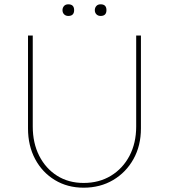

<svg xmlns="http://www.w3.org/2000/svg" viewBox="-20 -865 784 891"><path d="M368 6Q293 6 234.5 -29.5Q176 -65 143 -127Q110 -189 110 -269V-700H132V-278Q132 -201 162 -142Q192 -83 245 -49.5Q298 -16 368 -16Q440 -16 495 -49.5Q550 -83 581 -142Q612 -201 612 -278V-700H634V-269Q634 -189 599.5 -127Q565 -65 505 -29.5Q445 6 368 6ZM447 -791Q435 -791 427.5 -798.5Q420 -806 420 -818Q420 -829 427 -837Q434 -845 447 -845Q474 -845 474 -818Q474 -791 447 -791ZM297 -791Q285 -791 277.5 -798.5Q270 -806 270 -818Q270 -829 277 -837Q284 -845 297 -845Q324 -845 324 -818Q324 -791 297 -791Z"/></svg>

Font: Lexend Thin
Style: Regular
Weight: 100
Designer: Bonnie Shaver-Troup, Thomas Jockin
Foundry: Lexend
Version: Version 1.007; ttfautohint (v1.8.3)